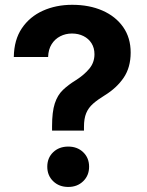

<svg xmlns="http://www.w3.org/2000/svg" viewBox="-20 -757 601 787"><path d="M193.4 -221.7V-239.7Q193.4 -298.8 204.6 -333Q215.8 -367.2 237.8 -388.2Q259.8 -409.2 291.5 -428.7Q325.2 -450.2 346.2 -475.6Q367.2 -501 367.2 -534.7Q367.2 -560.5 355.2 -579.6Q343.3 -598.6 322.3 -609.1Q301.3 -619.6 274.9 -619.6Q249 -619.6 227.1 -608.4Q205.1 -597.2 191.7 -575.9Q178.2 -554.7 177.2 -523.4H36.6Q37.6 -593.8 69.6 -641.1Q101.6 -688.5 155.5 -712.9Q209.5 -737.3 275.9 -737.3Q346.2 -737.3 400.1 -713.6Q454.1 -689.9 484.9 -646Q515.6 -602.1 515.6 -541.5Q515.6 -481 487.1 -438.7Q458.5 -396.5 409.2 -366.2Q380.4 -348.6 361.3 -331.8Q342.3 -314.9 333.3 -293Q324.2 -271 324.2 -237.3V-221.7ZM259.8 9.3Q222.2 9.3 198 -14.2Q173.8 -37.6 173.8 -73.7Q173.8 -109.9 198 -133.1Q222.2 -156.2 259.8 -156.2Q296.9 -156.2 321 -133.1Q345.2 -109.9 345.2 -73.7Q345.2 -37.6 321 -14.2Q296.9 9.3 259.8 9.3Z"/></svg>

Font: Inter 18pt
Style: Bold
Weight: 700
Designer: Rasmus Andersson
Foundry: rsms
Version: Version 4.001;git-66647c0bb